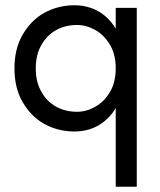

<svg xmlns="http://www.w3.org/2000/svg" viewBox="-20 -490 610 730"><path d="M66 -358Q98 -413 148 -441Q201 -470 263 -470Q313 -470 354 -447Q394 -424 420 -381V-460H500V220H420V-79Q394 -36 354 -13Q313 10 263 10Q201 10 148 -19Q98 -47 66 -102Q35 -155 35 -230Q35 -305 66 -358ZM138 -140Q158 -104 194 -84Q229 -65 273 -65Q308 -65 342 -84Q376 -103 398 -140Q420 -177 420 -230Q420 -283 398 -320Q376 -357 342 -376Q308 -395 273 -395Q229 -395 194 -376Q158 -356 138 -320Q116 -283 116 -230Q116 -177 138 -140Z"/></svg>

Font: jost-mod-400
Style: Regular
Weight: 400
Version: Version 3.200; ttfautohint (v0.97) -l 8 -r 50 -G 200 -x 14 -